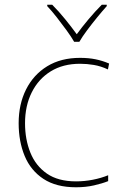

<svg xmlns="http://www.w3.org/2000/svg" viewBox="-20 -783 512 813"><path d="M302 10Q218 10 164 -25.5Q110 -61 84.5 -122.5Q59 -184 59 -261Q59 -342 90.5 -404.5Q122 -467 180 -502.5Q238 -538 319 -538Q355 -538 384.5 -532Q414 -526 442 -514L437 -489Q407 -503 377.5 -508Q348 -513 319 -513Q247 -513 195 -481Q143 -449 114.5 -392Q86 -335 86 -261Q86 -193 108.5 -137Q131 -81 178.5 -48Q226 -15 302 -15Q338 -15 373.5 -22Q409 -29 438 -41V-16Q413 -6 378 2Q343 10 302 10ZM294 -606Q282 -627 262 -654.5Q242 -682 220.5 -709.5Q199 -737 180 -757V-763H201Q229 -735 256.5 -701Q284 -667 305 -638Q326 -667 354.5 -701Q383 -735 411 -763H432V-757Q414 -737 391.5 -709.5Q369 -682 348.5 -654.5Q328 -627 316 -606Z"/></svg>

Font: Noto Sans Thai Thin
Style: Regular
Weight: 250
Designer: Monotype Design Team
Foundry: Monotype Imaging Inc.
Version: Version 2.001